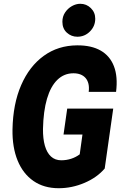

<svg xmlns="http://www.w3.org/2000/svg" viewBox="-20 -980 640 1014"><path d="M290 14Q212 14 156.8 -24.2Q101.5 -62.5 73 -132.2Q44.5 -202 46 -296Q48.5 -431 91.8 -530.5Q135 -630 211 -685Q287 -740 387.5 -740.5Q462.5 -741 511.5 -713Q560.5 -685 581.8 -630Q603 -575 593 -495H448.5Q451.5 -519.5 447 -537.8Q442.5 -556 431.8 -568.2Q421 -580.5 404.8 -586.8Q388.5 -593 368 -593Q318.5 -593 283 -558.5Q247.5 -524 228.2 -458.5Q209 -393 207 -299Q206.5 -247.5 217 -210.5Q227.5 -173.5 249.2 -153.5Q271 -133.5 303.5 -133.5Q330.5 -133.5 355.5 -141.5Q380.5 -149.5 401 -165L415.5 -269.5H315.5L335 -406.5H578L533 -90Q492.5 -42.5 426.2 -14.2Q360 14 290 14ZM388.5 -786Q356.5 -786 333 -807.5Q309.5 -829 309.5 -865Q309.5 -893 323.8 -914.2Q338 -935.5 359.8 -947.8Q381.5 -960 404 -960Q436.5 -960 459.8 -937.2Q483 -914.5 483 -881Q483 -842 455.2 -814Q427.5 -786 388.5 -786Z"/></svg>

Font: Spline Sans Mono
Style: Italic
Weight: 400
Italic angle: -4°
Monospace: yes
Designer: Eben Sorkin, Mirko Velimirovic
Foundry: Sorkin Type
Version: Version 1.004